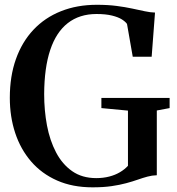

<svg xmlns="http://www.w3.org/2000/svg" viewBox="-20 -772 738 802"><path d="M366.5 10.5Q283 10.5 218.5 -18Q154 -46.5 110 -97.5Q66 -148.5 43.5 -216.5Q21 -284.5 21 -363.5Q21 -453.5 46.5 -525.2Q72 -597 119.8 -647.8Q167.5 -698.5 234.8 -725.2Q302 -752 384.5 -752Q431 -752 467.2 -747.2Q503.5 -742.5 532.5 -736.2Q561.5 -730 584.8 -725Q608 -720 627.5 -719.5L613.5 -535H534.5L510.5 -672Q504 -681.5 489 -691Q474 -700.5 447.8 -707Q421.5 -713.5 383 -713.5Q312 -713.5 263.2 -675.5Q214.5 -637.5 189.8 -563.2Q165 -489 164.5 -379Q164.5 -311 176.2 -248.2Q188 -185.5 214 -135.8Q240 -86 281.5 -57Q323 -28 382 -28Q411 -28 436.2 -34.5Q461.5 -41 481.2 -52.8Q501 -64.5 514.5 -79.5V-310L403.5 -320.5V-363H688.5V-320.5L635 -310.5V-40Q615 -39.5 595.8 -34.2Q576.5 -29 555.2 -21.5Q534 -14 507.2 -6.8Q480.5 0.5 446.2 5.5Q412 10.5 366.5 10.5Z"/></svg>

Font: Merriweather 96pt SemiBold
Style: Regular
Weight: 600
Version: Version 2.100